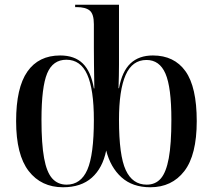

<svg xmlns="http://www.w3.org/2000/svg" viewBox="-20 -780 898 810"><path d="M246 10Q154 10 101 -58.5Q48 -127 48 -269Q48 -410 95.5 -478Q143 -546 234 -546Q295 -546 329.5 -512Q364 -478 376 -407H378Q377 -463 376.5 -507.5Q376 -552 376 -578V-678Q376 -721 358.5 -735.5Q341 -750 303 -750H297V-760H482V-578Q482 -551 482 -507.5Q482 -464 480 -408H482Q495 -479 530.5 -512.5Q566 -546 625 -546Q715 -546 762.5 -479.5Q810 -413 810 -269Q810 -126 757.5 -58Q705 10 614 10Q539 10 492.5 -32Q446 -74 428 -145Q413 -71 367.5 -30.5Q322 10 246 10ZM261 -1Q321 -1 348.5 -64Q376 -127 376 -274Q376 -403 348 -465.5Q320 -528 260 -528Q203 -528 179 -470.5Q155 -413 155 -275Q155 -173 166 -113Q177 -53 200.5 -27Q224 -1 261 -1ZM599 -1Q636 -1 658.5 -27Q681 -53 692 -112.5Q703 -172 703 -275Q703 -412 678 -469.5Q653 -527 598 -527Q538 -527 510 -463.5Q482 -400 482 -274Q482 -124 510.5 -62.5Q539 -1 599 -1Z"/></svg>

Font: Noto Serif Display SemiCondensed Medium
Style: Regular
Weight: 500
Width: 4
Designer: Monotype Design Team
Foundry: Monotype Imaging Inc.
Version: Version 2.009